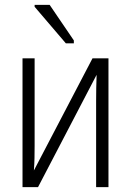

<svg xmlns="http://www.w3.org/2000/svg" viewBox="-20 -773 540 793"><path d="M73 0V-532H123V-171Q123 -144 122.5 -120.5Q122 -97 120 -69L362 -532H428V0H377V-355Q377 -383 377.5 -409.5Q378 -436 379 -464L137 0ZM252 -594 123 -745V-753H185L285 -606V-594Z"/></svg>

Font: Noto Sans Mono ExtraCondensed Light
Style: Regular
Weight: 300
Width: 2
Designer: Monotype Design Team
Foundry: Monotype Imaging Inc.
Version: Version 2.014; ttfautohint (v1.8.4.7-5d5b)